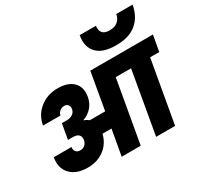

<svg xmlns="http://www.w3.org/2000/svg" viewBox="-203 -1305 1652 1575"><g transform="rotate(-30 623.0 -518.0)"><path d="M283.2 -483.9Q314.9 -483.9 337.6 -499.3Q360.4 -514.6 365.2 -541Q369.6 -566.4 357.4 -581.8Q345.2 -597.2 321.8 -597.2Q297.4 -597.2 279.3 -582Q261.2 -566.9 256.8 -543.9H91.8Q107.4 -635.3 178 -692.1Q248.5 -749 348.1 -749Q445.8 -749 494.4 -699Q543 -648.9 527.8 -564.9Q518.6 -512.2 486.1 -474.1Q453.6 -436 402.8 -418L401.9 -414.1Q424.3 -407.7 446.8 -390.1H591.8L652.8 -740.2H1246.1L1219.2 -589.8H1132.8L1028.8 0H849.1L952.1 -589.8H807.1L703.1 0H522.9L565.9 -242.2H481Q460.9 -158.7 395.8 -109.9Q330.6 -61 240.2 -61Q131.8 -61 76.4 -119.9Q21 -178.7 38.1 -274.9H206.1Q201.7 -249.5 214.8 -232.2Q228 -214.8 255.9 -214.8Q282.7 -214.8 301 -231.4Q319.3 -248 323.2 -274.9Q328.6 -303.2 312 -321.5Q295.4 -339.8 256.8 -339.8H210L235.8 -483.9ZM941.9 -814Q814.9 -814 759.8 -874Q704.6 -934.1 723.1 -1036.1H877Q870.1 -995.6 889.4 -971.2Q908.7 -946.8 957 -946.8Q1005.9 -946.8 1034.4 -971.2Q1063 -995.6 1069.8 -1036.1H1224.1Q1206.1 -932.1 1136.2 -873Q1066.4 -814 941.9 -814Z"/></g></svg>

Font: Poppins ExtraBold
Style: Italic
Weight: 800
Italic angle: -10°
Designer: Ninad Kale (Devanagari), Jonny Pinhorn (Latin)
Foundry: Indian Type Foundry
Version: Version 3.200;PS 1.000;hotconv 16.6.54;makeotf.lib2.5.65590